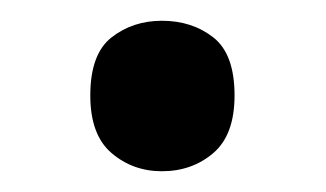

<svg xmlns="http://www.w3.org/2000/svg" viewBox="-20 -151 314 185"><path d="M67 -59Q67 -99 87.5 -115Q108 -131 136 -131Q165 -131 185.5 -115Q206 -99 206 -59Q206 -21 185.5 -3.5Q165 14 136 14Q108 14 87.5 -3.5Q67 -21 67 -59Z"/></svg>

Font: Noto Sans Vithkuqi Medium
Style: Regular
Weight: 500
Version: Version 1.001